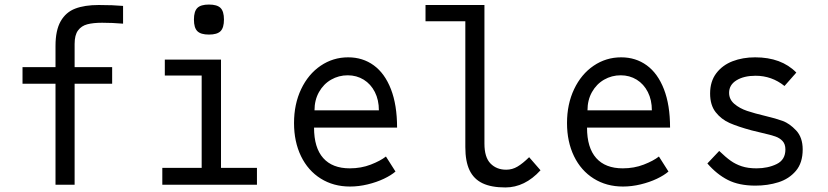

<svg xmlns="http://www.w3.org/2000/svg" viewBox="-20 -812 3640 844"><path d="M224 -444H79V-517H224V-610Q224 -679 246.8 -718.8Q269.5 -758.5 310.8 -774.2Q352 -790 414 -790Q477 -790 521 -786V-708Q473 -712 429 -712Q389.5 -712 363.8 -705.2Q338 -698.5 323 -678.2Q308 -658 308 -619V-517H473V-444H308V0H224Z M704.5 -550H951.5V-74H1109.5V0H693.5V-74H866.5V-480H704.5ZM832.5 -726Q832.5 -762 847.5 -777Q862.5 -792 898.5 -792Q934.5 -792 949.5 -777Q964.5 -762 964.5 -726Q964.5 -690 949.5 -675Q934.5 -660 898.5 -660Q862.5 -660 847.5 -675Q832.5 -690 832.5 -726Z M1272.5 -271Q1272.5 -354.5 1303.8 -420.2Q1335 -486 1389.5 -523Q1444 -560 1510.5 -560Q1574.5 -560 1623 -524.8Q1671.5 -489.5 1698.5 -420Q1725.5 -350.5 1725.5 -251H1360.5Q1360.5 -162.5 1400.8 -117.2Q1441 -72 1517.5 -72Q1567.5 -72 1610 -88.5Q1652.5 -105 1676.5 -124L1718.5 -58Q1699.5 -41.5 1667.5 -26.2Q1635.5 -11 1596.2 -1.5Q1557 8 1518.5 8Q1446 8 1390 -27Q1334 -62 1303.2 -125.5Q1272.5 -189 1272.5 -271ZM1508.5 -481Q1469 -481 1435.5 -461.8Q1402 -442.5 1382.2 -407.2Q1362.5 -372 1362.5 -327H1645.5Q1645.5 -372.5 1627.8 -407.5Q1610 -442.5 1578.8 -461.8Q1547.5 -481 1508.5 -481Z M2025.5 -165.5V-718.5H1850.5V-790H2109.5V-180.5Q2109.5 -120.5 2136.2 -93.2Q2163 -66 2205 -66Q2232 -66 2255 -79.8Q2278 -93.5 2306 -121L2356 -63.5Q2287 12 2201.5 12Q2139.5 12 2101 -6.5Q2062.5 -25 2044 -63.8Q2025.5 -102.5 2025.5 -165.5Z M2472.5 -271Q2472.5 -354.5 2503.8 -420.2Q2535 -486 2589.5 -523Q2644 -560 2710.5 -560Q2774.5 -560 2823 -524.8Q2871.5 -489.5 2898.5 -420Q2925.5 -350.5 2925.5 -251H2560.5Q2560.5 -162.5 2600.8 -117.2Q2641 -72 2717.5 -72Q2767.5 -72 2810 -88.5Q2852.5 -105 2876.5 -124L2918.5 -58Q2899.5 -41.5 2867.5 -26.2Q2835.5 -11 2796.2 -1.5Q2757 8 2718.5 8Q2646 8 2590 -27Q2534 -62 2503.2 -125.5Q2472.5 -189 2472.5 -271ZM2708.5 -481Q2669 -481 2635.5 -461.8Q2602 -442.5 2582.2 -407.2Q2562.5 -372 2562.5 -327H2845.5Q2845.5 -372.5 2827.8 -407.5Q2810 -442.5 2778.8 -461.8Q2747.5 -481 2708.5 -481Z M3089.5 -93.5 3141.5 -148.5Q3170 -121 3191.8 -105.5Q3213.5 -90 3240.8 -81Q3268 -72 3305.5 -72Q3355.5 -72 3394 -90.8Q3432.5 -109.5 3432.5 -155Q3432.5 -178.5 3420 -192Q3407.5 -205.5 3388 -212.2Q3368.5 -219 3331 -227.5Q3294 -236 3283.5 -239Q3224.5 -255 3187.5 -271.2Q3150.5 -287.5 3126 -318.8Q3101.5 -350 3101.5 -401Q3101.5 -454 3128.5 -489.8Q3155.5 -525.5 3200.2 -542.8Q3245 -560 3299.5 -560Q3415 -560 3480.5 -493L3428.5 -434Q3372.5 -479 3301.5 -479Q3250 -479 3217.5 -459Q3185 -439 3185 -404Q3185 -375 3208.2 -355.2Q3231.5 -335.5 3264.2 -324.5Q3297 -313.5 3345.5 -302Q3390 -291.5 3420.2 -280.5Q3450.5 -269.5 3479.5 -238.8Q3508.5 -208 3508.5 -155Q3508.5 -96 3478.5 -60.8Q3448.5 -25.5 3401.8 -10.8Q3355 4 3300.5 4Q3228.5 4 3179.5 -21Q3130.5 -46 3089.5 -93.5Z"/></svg>

Font: JuliaMono Latin
Style: Regular
Weight: 400
Monospace: yes
Designer: cormullion
Foundry: corm
Version: Version 0.049; ttfautohint (v1.8.4)